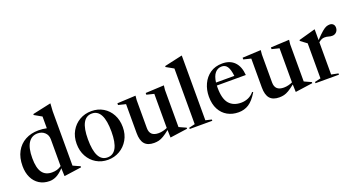

<svg xmlns="http://www.w3.org/2000/svg" viewBox="-47 -1359 3678 1989"><g transform="rotate(-20 1792.0 -364.0)"><path d="M600.5 -12 413.5 14.5H408.5L405.5 -60.5V-73Q358 -24 321 -6.5Q284 11 248 11Q183 11 135 -19.2Q87 -49.5 61 -104Q35 -158.5 35 -231Q35 -323.5 70.8 -388.8Q106.5 -454 169.8 -488.5Q233 -523 315 -523Q362 -523 405.5 -513.5V-643Q396.5 -648 371 -662.5Q345.5 -677 324.5 -689V-699.5L525 -743H528.5L523 -659V-59Q529 -56 543.5 -49.5Q558 -43 574 -35.8Q590 -28.5 600.5 -24ZM405.5 -392Q405.5 -438.5 374.5 -467.5Q343.5 -496.5 296 -496.5Q230.5 -496.5 194.2 -441Q158 -385.5 158 -273Q158 -165 193.8 -115Q229.5 -65 302 -65Q331 -65 356.8 -72.2Q382.5 -79.5 405.5 -96.5Z M891.5 11Q820.5 11 763.5 -23Q706.5 -57 673.5 -117.2Q640.5 -177.5 640.5 -256Q640.5 -334.5 674.8 -394.8Q709 -455 767.5 -489Q826 -523 898.5 -523Q971 -523 1027.8 -489Q1084.5 -455 1117 -394.8Q1149.5 -334.5 1149.5 -256Q1149.5 -177.5 1114.5 -117.2Q1079.5 -57 1021 -23Q962.5 11 891.5 11ZM894 -14.5Q1023 -14.5 1023 -251.5Q1023 -497.5 895.5 -497.5Q766.5 -497.5 766.5 -260.5Q766.5 -14.5 894 -14.5Z M1380 -161Q1380 -69.5 1477.5 -69.5Q1503.5 -69.5 1528.2 -75.8Q1553 -82 1574 -91.5V-467.5L1493 -487.5V-506.5L1697 -516.5L1691.5 -469.5V-59Q1697.5 -56 1712 -49.5Q1726.5 -43 1742.5 -35.8Q1758.5 -28.5 1769 -24V-12L1581.5 14.5H1577L1574.5 -68.5Q1533.5 -35.5 1505 -18.8Q1476.5 -2 1452.2 4Q1428 10 1399.5 10Q1329 10 1295.8 -28.8Q1262.5 -67.5 1262.5 -148.5V-467.5L1181 -487.5V-506.5L1384.5 -516.5L1380 -469.5Z M1977 -29.5 2043 -14V0H1794V-14L1859.5 -29.5V-643Q1850 -648.5 1828.8 -660.5Q1807.5 -672.5 1778 -689V-699.5L1972.5 -743H1977Z M2342 -523Q2426 -523 2475.2 -472.5Q2524.5 -422 2531.5 -327H2212Q2211.5 -315.5 2211.5 -303Q2211.5 -180.5 2257.8 -127Q2304 -73.5 2390 -73.5Q2431 -73.5 2468 -89.5Q2505 -105.5 2533 -140L2542.5 -133Q2494 -52.5 2444.2 -20.8Q2394.5 11 2331.5 11Q2263 11 2209.8 -18.8Q2156.5 -48.5 2125.8 -106Q2095 -163.5 2095 -246.5Q2095 -321 2124 -384Q2153 -447 2208 -485Q2263 -523 2342 -523ZM2326.5 -495.5Q2281 -495.5 2252 -461.5Q2223 -427.5 2214.5 -359H2416.5Q2408 -431.5 2386.5 -463.5Q2365 -495.5 2326.5 -495.5Z M2760.5 -161Q2760.5 -69.5 2858 -69.5Q2884 -69.5 2908.8 -75.8Q2933.5 -82 2954.5 -91.5V-467.5L2873.5 -487.5V-506.5L3077.5 -516.5L3072 -469.5V-59Q3078 -56 3092.5 -49.5Q3107 -43 3123 -35.8Q3139 -28.5 3149.5 -24V-12L2962 14.5H2957.5L2955 -68.5Q2914 -35.5 2885.5 -18.8Q2857 -2 2832.8 4Q2808.5 10 2780 10Q2709.5 10 2676.2 -28.8Q2643 -67.5 2643 -148.5V-467.5L2561.5 -487.5V-506.5L2765 -516.5L2760.5 -469.5Z M3525.5 -521.5Q3549 -521.5 3563.2 -507.5Q3577.5 -493.5 3577.5 -469.5Q3577.5 -440 3558.8 -421Q3540 -402 3512.5 -402Q3491 -402 3473.2 -408Q3455.5 -414 3430.5 -414Q3411.5 -414 3395.5 -406.2Q3379.5 -398.5 3363.5 -385V-29.5L3439.5 -14V0H3180.5V-14L3246 -29.5V-416Q3236.5 -423.5 3221 -434.5Q3205.5 -445.5 3178 -466.5V-477L3359.5 -527.5H3363.5V-408.5Q3412 -460 3440.8 -484Q3469.5 -508 3488.5 -514.8Q3507.5 -521.5 3525.5 -521.5Z"/></g></svg>

Font: Newsreader Display Medium
Style: Regular
Weight: 500
Designer: Hugues Gentile
Foundry: Production Type
Version: Version 1.001